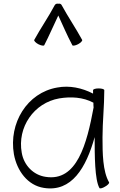

<svg xmlns="http://www.w3.org/2000/svg" viewBox="-20 -1039 672 1077"><path d="M228 -785C256 -839 280 -896 307 -952C333 -896 357 -839 386 -785C388 -781 403 -783 418 -791C433 -799 443 -810 441 -815C405 -881 362 -944 326 -1010C323 -1017 315 -1020 307 -1018C299 -1020 291 -1017 287 -1010C252 -944 208 -881 172 -815C170 -810 180 -799 195 -791C211 -783 225 -781 228 -785ZM592 -16C556 -78 555 -180 555 -267C555 -356 565 -444 565 -533C565 -539 551 -543 533 -543C516 -543 502 -539 502 -533C502 -527 502 -520 502 -514C440 -546 370 -561 301 -548C132 -519 28 -348 58 -174C75 -81 135 1 226 15C382 40 463 -98 511 -270C511 -269 511 -268 511 -267C511 -170 511 -30 538 16C540 20 555 17 569 8C584 0 594 -11 592 -16ZM236 -47C167 -57 114 -112 102 -182C76 -325 170 -462 312 -487C378 -498 446 -494 504 -463C504 -454 504 -445 505 -436C467 -232 412 -19 236 -47Z"/></svg>

Font: Nupuram ExtraLight
Style: Regular
Weight: 200
Designer: Santhosh Thottingal (santhosh.thottingal@gmail.com)
Foundry: SMC
Version: Version 1.000